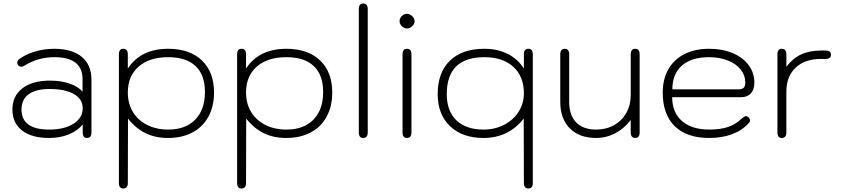

<svg xmlns="http://www.w3.org/2000/svg" viewBox="-20 -779 4813 1098"><path d="M51 -153Q51 -230 108 -274Q165 -318 266 -318Q328 -318 378 -301Q428 -284 452 -254V-327Q452 -389 411.5 -420.5Q371 -452 292 -452Q198 -452 122 -405Q109 -397 102 -397Q96 -397 88 -402Q79 -408 79 -421Q79 -432 86 -438Q123 -467 177.5 -483.5Q232 -500 290 -500Q392 -500 447.5 -454Q503 -408 503 -323V-22Q503 10 478 10Q453 10 453 -22V-67Q422 -30 372.5 -10Q323 10 261 10Q161 10 106 -33Q51 -76 51 -153ZM453 -160Q453 -212 403 -241Q353 -270 263 -270Q185 -270 144 -240Q103 -210 103 -153Q103 -38 261 -38Q348 -38 400.5 -71.5Q453 -105 453 -160Z M660 267V-468Q660 -500 685 -500Q711 -500 711 -468V-387Q785 -500 942 -500Q1065 -500 1134.5 -433.5Q1204 -367 1204 -250Q1204 -171 1172 -112Q1140 -53 1080.5 -21.5Q1021 10 941 10Q868 10 812 -17.5Q756 -45 712 -101L711 267Q711 299 685 299Q660 299 660 267ZM1152 -253Q1152 -350 1098.5 -401Q1045 -452 942 -452Q834 -452 772.5 -398Q711 -344 711 -250Q711 -187 740 -139Q769 -91 821.5 -64.5Q874 -38 943 -38Q1041 -38 1096.5 -95Q1152 -152 1152 -253Z M1336 267V-468Q1336 -500 1361 -500Q1387 -500 1387 -468V-387Q1461 -500 1618 -500Q1741 -500 1810.5 -433.5Q1880 -367 1880 -250Q1880 -171 1848 -112Q1816 -53 1756.5 -21.5Q1697 10 1617 10Q1544 10 1488 -17.5Q1432 -45 1388 -101L1387 267Q1387 299 1361 299Q1336 299 1336 267ZM1828 -253Q1828 -350 1774.5 -401Q1721 -452 1618 -452Q1510 -452 1448.5 -398Q1387 -344 1387 -250Q1387 -187 1416 -139Q1445 -91 1497.5 -64.5Q1550 -38 1619 -38Q1717 -38 1772.5 -95Q1828 -152 1828 -253Z M2032 -22V-727Q2032 -759 2057 -759Q2083 -759 2083 -727V-22Q2083 10 2057 10Q2032 10 2032 -22Z M2265 -658Q2265 -675 2278 -687.5Q2291 -700 2307 -700Q2323 -700 2337 -687Q2351 -674 2351 -658Q2351 -642 2337 -629Q2323 -616 2307 -616Q2291 -616 2278 -629Q2265 -642 2265 -658ZM2282 -22V-468Q2282 -500 2307 -500Q2333 -500 2333 -468V-22Q2333 10 2307 10Q2282 10 2282 -22Z M2976 267 2975 -101Q2888 10 2745 10Q2624 10 2553.5 -57.5Q2483 -125 2483 -241Q2483 -364 2553 -432Q2623 -500 2750 -500Q2825 -500 2883 -471Q2941 -442 2976 -387V-468Q2976 -500 3002 -500Q3027 -500 3027 -468V267Q3027 299 3002 299Q2976 299 2976 267ZM2976 -245Q2976 -342 2915.5 -397Q2855 -452 2750 -452Q2535 -452 2535 -241Q2535 -144 2590 -91Q2645 -38 2745 -38Q2810 -38 2862.5 -65Q2915 -92 2945.5 -139.5Q2976 -187 2976 -245Z M3184 -197V-468Q3184 -500 3210 -500Q3235 -500 3235 -468V-197Q3235 -120 3275 -79Q3315 -38 3389 -38Q3446 -38 3491 -63Q3536 -88 3561.5 -133Q3587 -178 3587 -235V-468Q3587 -500 3613 -500Q3638 -500 3638 -468V-22Q3638 10 3613 10Q3587 10 3587 -22V-93Q3550 -44 3498.5 -17Q3447 10 3389 10Q3293 10 3238.5 -45Q3184 -100 3184 -197Z M3770 -250Q3770 -326 3802 -382.5Q3834 -439 3894 -469.5Q3954 -500 4035 -500Q4111 -500 4169.5 -475.5Q4228 -451 4261 -407Q4294 -363 4294 -306Q4294 -267 4274 -245Q4254 -223 4217 -223H3824Q3824 -136 3880 -87Q3936 -38 4036 -38Q4099 -38 4142.5 -52.5Q4186 -67 4222 -101Q4238 -115 4246 -115Q4251 -115 4258 -110Q4269 -101 4269 -91Q4269 -82 4262 -75Q4224 -33 4166.5 -11.5Q4109 10 4036 10Q3907 10 3838.5 -57.5Q3770 -125 3770 -250ZM4203 -268Q4224 -268 4233 -277Q4242 -286 4242 -307Q4242 -348 4215.5 -381.5Q4189 -415 4141.5 -433.5Q4094 -452 4035 -452Q3934 -452 3879.5 -404Q3825 -356 3825 -268Z M4426 -22V-468Q4426 -500 4451 -500Q4477 -500 4477 -468V-397Q4513 -445 4561 -467.5Q4609 -490 4675 -490H4701Q4732 -490 4732 -466Q4732 -442 4701 -442H4675Q4583 -442 4530 -392Q4477 -342 4477 -255V-22Q4477 10 4451 10Q4426 10 4426 -22Z"/></svg>

Font: Kodchasan ExtraLight
Style: Regular
Weight: 275
Version: Version 1.000; ttfautohint (v1.6)